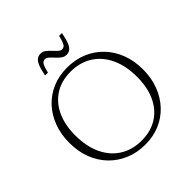

<svg xmlns="http://www.w3.org/2000/svg" viewBox="-227 -1037 1216 1216"><g transform="rotate(-45 381.0 -429.0)"><path d="M377.5 -686Q451 -686 511.8 -660.8Q572.5 -635.5 617.2 -589Q662 -542.5 686.5 -478.8Q711 -415 711 -338.5Q711 -262 687 -198.2Q663 -134.5 619.2 -87.5Q575.5 -40.5 516 -15.2Q456.5 10 385 10Q312 10 251 -15.5Q190 -41 145.2 -87.2Q100.5 -133.5 76 -197.2Q51.5 -261 51.5 -337.5Q51.5 -414.5 75.5 -478.2Q99.5 -542 143.2 -588.8Q187 -635.5 246.8 -660.8Q306.5 -686 377.5 -686ZM385.5 -24.5Q469.5 -24.5 529 -62.8Q588.5 -101 619.8 -169.8Q651 -238.5 651 -329.5Q651 -431 616.5 -503Q582 -575 520.2 -613.5Q458.5 -652 377 -652Q293 -652 233.5 -613.5Q174 -575 142.8 -506.5Q111.5 -438 111.5 -346.5Q111.5 -245.5 146 -173.2Q180.5 -101 242.5 -62.8Q304.5 -24.5 385.5 -24.5ZM510.5 -863.5Q501 -814 490 -788.5Q479 -763 465.2 -754Q451.5 -745 434 -745Q415 -745 399.2 -756.8Q383.5 -768.5 369.5 -784Q355.5 -799.5 342.5 -811.2Q329.5 -823 317 -823Q306.5 -823 298.8 -817.2Q291 -811.5 284.5 -795.8Q278 -780 270.5 -749H245Q254.5 -799 265.8 -824.2Q277 -849.5 290.8 -858.5Q304.5 -867.5 322.5 -867.5Q341 -867.5 356.5 -855.8Q372 -844 386 -828.5Q400 -813 413 -801.2Q426 -789.5 438.5 -789.5Q449 -789.5 456.8 -795.2Q464.5 -801 471.2 -817Q478 -833 485 -863.5Z"/></g></svg>

Font: Newsreader 16pt Light
Style: Regular
Weight: 300
Designer: Hugues Gentile
Foundry: Production Type
Version: Version 1.003